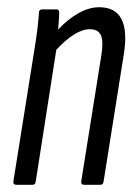

<svg xmlns="http://www.w3.org/2000/svg" viewBox="-20 -512 380 532"><path d="M25 0Q16 0 17 -9L74 -366Q81 -408 84 -434.5Q87 -461 88 -477Q88 -486 97 -486H137Q144 -486 144 -477Q144 -467 143 -454.5Q142 -442 141 -430Q168 -459 197.5 -475.5Q227 -492 255 -492Q344 -492 323 -361L267 -9Q266 0 258 0H213Q204 0 205 -9L261 -360Q267 -398 259.5 -414.5Q252 -431 229 -431Q208 -431 184.5 -416Q161 -401 136 -374L79 -9Q78 0 70 0Z"/></svg>

Font: Sofia Sans Extra Condensed
Style: Italic
Weight: 400
Italic angle: -9°
Designer: Botio Nikoltchev, Ani Petrova
Foundry: lettersoup
Version: Version 4.101; ttfautohint (v1.8.4.7-5d5b)